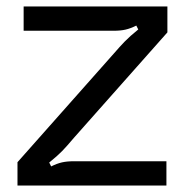

<svg xmlns="http://www.w3.org/2000/svg" viewBox="-20 -573 573 593"><path d="M34 0V-72L331 -407Q350 -429 365.5 -445Q381 -461 407 -482L401 -494Q383 -485 367.5 -481.5Q352 -478 331 -478H53V-553H497V-473L208 -147Q187 -122 172.5 -107Q158 -92 132 -71L138 -59Q156 -68 171.5 -71.5Q187 -75 208 -75H494V0Z"/></svg>

Font: Open Sauce Sans
Style: Regular
Weight: 400
Designer: Alfredo Marco Pradil
Foundry: Creative Sauce Fz LLC
Version: Version 1.477